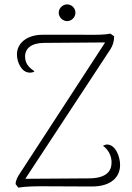

<svg xmlns="http://www.w3.org/2000/svg" viewBox="-20 -848 598 873"><path d="M285 -752C306 -752 323 -770 323 -790C323 -811 306 -828 285 -828C265 -828 247 -811 247 -790C247 -770 265 -752 285 -752ZM468 -191C460 -191 458 -189 448 -185C469 -171 490 -141 487 -103C485 -68 461 -37 383 -37L95 -35L482 -624C492 -640 499 -658 499 -683L482 -695C459 -690 421 -689 355 -690H178C99 -691 57 -649 57 -601C57 -563 79 -520 112 -518C123 -517 131 -519 137 -524C108 -543 93 -562 94 -595C96 -627 121 -653 182 -653L458 -655L72 -62C60 -45 51 -27 51 -11L63 5C102 -1 143 -1 183 -1L397 0C487 0 526 -44 526 -98C526 -134 507 -189 468 -191Z"/></svg>

Font: Arima Koshi ExtraLight
Style: Regular
Weight: 275
Designer: Joana Correia and Natanael Gama
Foundry: NDISCOVER
Version: Version 1.019;PS 001.019;hotconv 1.0.88;makeotf.lib2.5.64775